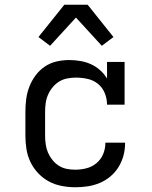

<svg xmlns="http://www.w3.org/2000/svg" viewBox="-20 -781 640 809"><path d="M297 8Q269 8 240 2.5Q211 -3 186 -16.5Q161 -30 141 -51Q121 -72 108.5 -98Q96 -124 91.5 -152.5Q87 -181 87 -210V-310Q87 -337 90.5 -364Q94 -391 104 -416.5Q114 -442 130.5 -464Q147 -486 169.5 -501Q192 -516 218.5 -522Q245 -528 272 -528Q295 -528 318.5 -524Q342 -520 363 -510.5Q384 -501 401.5 -485.5Q419 -470 431 -450V-520H505V-340H431Q431 -365 421.5 -388.5Q412 -412 393 -427.5Q374 -443 349.5 -448.5Q325 -454 300 -454Q282 -454 263.5 -450.5Q245 -447 229.5 -437.5Q214 -428 202 -413.5Q190 -399 182.5 -382Q175 -365 172.5 -346.5Q170 -328 170 -310V-210Q170 -192 172.5 -173.5Q175 -155 182 -138.5Q189 -122 200.5 -107.5Q212 -93 227.5 -83Q243 -73 261 -69.5Q279 -66 297 -66Q321 -66 344.5 -72Q368 -78 386.5 -93.5Q405 -109 414.5 -131.5Q424 -154 424 -178V-180H507V-177Q507 -150 500 -124.5Q493 -99 479 -76.5Q465 -54 444.5 -37Q424 -20 400 -10Q376 0 350 4Q324 8 297 8ZM191 -588 142 -625 251 -761H349L355 -754L458 -625L409 -588L300 -707Z"/></svg>

Font: Iosevka Etoile
Style: Regular
Weight: 400
Designer: Belleve Invis
Foundry: Belleve Invis
Version: Version 33.2.4